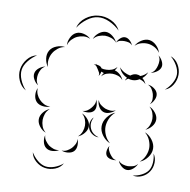

<svg xmlns="http://www.w3.org/2000/svg" viewBox="-198 -969 1166 1178"><g transform="rotate(10 385.0 -380.5)"><path d="M198 -772Q208 -812 243 -838.5Q278 -865 319 -869Q360 -874 400 -855.5Q440 -837 458 -800Q429 -829 391 -846Q353 -863 320 -859Q287 -856 254 -831.5Q221 -807 198 -772ZM311 -722Q318 -744 338.5 -761Q359 -778 382 -779Q404 -779 425 -762.5Q446 -746 455 -725Q440 -742 420 -748.5Q400 -755 382 -755Q364 -754 344.5 -747Q325 -740 311 -722ZM570 -725Q581 -747 605 -762.5Q629 -778 653 -776Q678 -773 698.5 -753Q719 -733 725 -709Q711 -729 691 -739.5Q671 -750 651 -752Q631 -754 609 -748Q587 -742 570 -725ZM455 -725Q460 -740 474.5 -753.5Q489 -767 504 -767Q520 -767 534.5 -753.5Q549 -740 554 -725Q544 -737 530.5 -740Q517 -743 504 -743Q492 -743 478.5 -740Q465 -737 455 -725ZM161 -657Q159 -680 171 -705Q183 -730 204 -740Q225 -750 251.5 -743.5Q278 -737 295 -720Q274 -730 252.5 -728Q231 -726 214 -718Q197 -710 182 -694.5Q167 -679 161 -657ZM800 -701Q831 -690 849 -660Q867 -630 867 -597Q867 -564 849 -534Q831 -504 800 -493Q825 -514 841 -542.5Q857 -571 857 -597Q857 -623 841 -651.5Q825 -680 800 -701ZM725 -693Q740 -683 750.5 -663Q761 -643 757 -626Q752 -608 733.5 -595Q715 -582 697 -580Q714 -588 722 -602.5Q730 -617 733 -631Q737 -646 736.5 -662.5Q736 -679 725 -693ZM70 -505Q54 -525 50 -554Q46 -583 59 -605Q72 -627 99.5 -637.5Q127 -648 152 -644Q127 -640 108.5 -625Q90 -610 80 -593Q69 -575 65.5 -552Q62 -529 70 -505ZM549 -505Q552 -515 559 -524Q520 -542 506 -580Q521 -563 539 -553.5Q557 -544 576 -541Q594 -555 613 -555Q625 -555 638 -549Q664 -559 681 -580Q673 -557 652 -539Q670 -524 677 -505Q669 -515 658.5 -520.5Q648 -526 637 -529Q616 -516 594 -516Q581 -516 567 -520Q557 -514 549 -505ZM401 -505Q405 -517 414 -528Q406 -530 397 -534Q395 -517 385 -505Q389 -517 384 -526Q379 -535 374 -543Q369 -552 362.5 -560Q356 -568 344 -570Q352 -572 361 -571Q360 -574 358 -577Q361 -573 364 -571Q373 -570 381.5 -566.5Q390 -563 394 -556L395 -554Q409 -550 425 -551Q442 -551 459.5 -557.5Q477 -564 490 -580Q486 -567 477 -556Q495 -552 511 -537Q527 -522 533 -505Q520 -521 502 -527Q484 -533 467 -533Q450 -533 432 -527Q414 -521 401 -505ZM-39 -340Q-70 -357 -85.5 -392Q-101 -427 -96 -462Q-91 -497 -67 -527Q-43 -557 -8 -564Q-38 -545 -60 -517Q-82 -489 -86 -461Q-90 -432 -76.5 -399Q-63 -366 -39 -340ZM30 -384Q13 -394 1.5 -414.5Q-10 -435 -6 -454Q-2 -473 16.5 -487.5Q35 -502 54 -505Q37 -496 28.5 -480.5Q20 -465 17 -449Q14 -434 16 -416.5Q18 -399 30 -384ZM693 -505Q712 -504 731 -491Q750 -478 755 -460Q760 -442 750 -421Q740 -400 725 -389Q736 -405 736 -422Q736 -439 732 -454Q728 -468 719 -482.5Q710 -497 693 -505ZM725 -374Q746 -366 763 -345Q780 -324 780 -302Q780 -279 763 -258.5Q746 -238 725 -230Q742 -245 749 -264.5Q756 -284 756 -302Q756 -320 749 -339.5Q742 -359 725 -374ZM126 -269Q106 -260 80.5 -263Q55 -266 40 -281Q25 -297 23 -322.5Q21 -348 31 -367Q29 -346 37 -328Q45 -310 57 -298Q69 -285 86.5 -276Q104 -267 126 -269ZM526 -316Q513 -302 491 -294Q469 -286 451 -293Q433 -300 422 -320.5Q411 -341 412 -360Q418 -342 432 -331.5Q446 -321 460 -315Q474 -310 491.5 -308.5Q509 -307 526 -316ZM396 -360Q404 -345 405 -323.5Q406 -302 395 -289Q383 -276 362 -273.5Q341 -271 325 -277Q342 -277 354.5 -285.5Q367 -294 376 -305Q385 -315 392 -329Q399 -343 396 -360ZM526 -110Q498 -121 477.5 -148Q457 -175 457 -205Q457 -235 477.5 -262.5Q498 -290 526 -301Q503 -281 492 -255Q481 -229 481 -205Q481 -181 492 -155.5Q503 -130 526 -110ZM325 -261Q346 -253 363 -232.5Q380 -212 380 -190Q380 -167 363 -146.5Q346 -126 325 -118Q342 -133 349 -152.5Q356 -172 356 -190Q356 -208 349 -227Q342 -246 325 -261ZM126 -106Q104 -114 87 -135.5Q70 -157 70 -180Q70 -203 87 -224Q104 -245 126 -253Q108 -238 101 -218Q94 -198 94 -180Q94 -161 101 -141Q108 -121 126 -106ZM451 -134Q431 -133 412.5 -144.5Q394 -156 386 -174Q378 -193 382 -214.5Q386 -236 400 -249Q381 -211 396 -178Q410 -146 451 -134ZM725 -214Q752 -204 772 -177.5Q792 -151 792 -123Q792 -94 772 -67.5Q752 -41 725 -31Q747 -50 757.5 -75Q768 -100 768 -123Q768 -146 757.5 -171Q747 -196 725 -214ZM325 -102Q333 -85 332 -62Q331 -39 318 -25Q305 -12 282 -9.5Q259 -7 241 -15Q260 -14 275 -22.5Q290 -31 301 -42Q311 -53 319 -68Q327 -83 325 -102ZM800 -95Q817 -71 816 -39.5Q815 -8 799 16Q783 41 754.5 54Q726 67 697 60Q726 57 752 43.5Q778 30 791 11Q804 -9 806 -38Q808 -67 800 -95ZM582 -15Q567 -11 548 -15Q529 -19 520 -31Q511 -44 514 -63Q517 -82 526 -94Q522 -80 527.5 -67.5Q533 -55 540 -45Q547 -35 557 -25.5Q567 -16 582 -15ZM226 -15Q209 -4 185.5 -2.5Q162 -1 146 -13Q130 -25 125 -48.5Q120 -72 126 -90Q127 -71 137.5 -56.5Q148 -42 160 -32Q173 -23 189.5 -17Q206 -11 226 -15ZM718 -16Q711 2 694 17Q677 32 658 33Q639 33 621.5 18Q604 3 598 -15Q610 -1 626.5 4Q643 9 658 9Q673 8 689.5 3.5Q706 -1 718 -16ZM269 60Q254 88 222 100.5Q190 113 158 108Q127 103 101 80.5Q75 58 69 26Q86 54 110.5 74Q135 94 160 98Q185 102 215 91.5Q245 81 269 60Z"/></g></svg>

Font: Rubik Puddles
Style: Regular
Weight: 400
Designer: Hubert and Fischer, NaN
Foundry: Hubert and Fischer, NaN
Version: Version 2.200